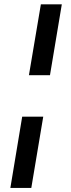

<svg xmlns="http://www.w3.org/2000/svg" viewBox="-20 -748 333 904"><path d="M84.5 -198.7H183.6L127.4 136.7H28.8ZM271 -727.5 215.3 -394H116.2L172.4 -727.5Z"/></svg>

Font: Inter Medium
Style: Italic
Weight: 500
Italic angle: -9.3988°
Designer: Rasmus Andersson
Foundry: rsms
Version: Version 4.001;git-66647c0bb